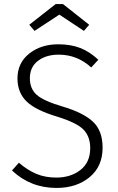

<svg xmlns="http://www.w3.org/2000/svg" viewBox="-20 -914 579 945"><path d="M258 11Q130 11 39 -75L73 -113Q116 -76 159.5 -58Q203 -40 257 -40Q328 -40 376 -77.5Q424 -115 424 -185Q424 -242 391 -276Q358 -310 261 -340Q154 -372 110 -415.5Q66 -459 66 -528Q66 -604 123.5 -650Q181 -696 267 -696Q328 -696 374.5 -678Q421 -660 464 -620L429 -582Q360 -645 269 -645Q207 -645 167 -614.5Q127 -584 127 -529Q127 -477 161 -447Q195 -417 287 -390Q389 -360 437 -315.5Q485 -271 485 -187Q485 -95 421 -42Q357 11 258 11ZM393 -762 272 -842 150 -762 124 -792 254 -894H290L419 -792Z"/></svg>

Font: Trujillo Light
Style: Regular
Weight: 300
Designer: Fira Sans original fonts by bBox Type GmbH, Carrois Corporate GbR, & Edenspiekermann AG / Changes by Cristiano Sobral
Foundry: Fira Sans original fonts by bBox Type GmbH, Carrois Corporate GbR, & Edenspiekermann AG / Changes by Cristiano Sobral
Version: Version 4.301;July 28, 2020;FontCreator 13.0.0.2655 64-bit